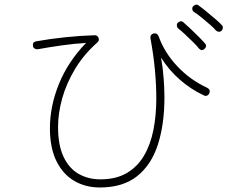

<svg xmlns="http://www.w3.org/2000/svg" viewBox="-20 -822 1040 850"><path d="M422 8Q359 8 309 -21Q259 -50 230 -108.5Q201 -167 201 -254Q201 -352 241 -450.5Q281 -549 361 -632Q309 -629 253 -621Q197 -613 147 -604Q140 -603 133.5 -607Q127 -611 126 -618Q123 -636 140 -639Q201 -650 267.5 -657Q334 -664 399 -666Q411 -666 416 -655Q421 -643 411 -634Q351 -581 312.5 -517Q274 -453 255.5 -387Q237 -321 237 -260Q237 -179 261.5 -127.5Q286 -76 328.5 -52Q371 -28 424 -28Q493 -28 540.5 -55.5Q588 -83 617 -132Q646 -181 659 -246Q672 -311 672 -386Q672 -444 666 -510.5Q660 -577 646 -653Q644 -669 660 -674Q675 -677 682 -662Q708 -589 765 -528.5Q822 -468 898 -433Q914 -424 906 -408Q903 -401 896 -398.5Q889 -396 882 -400Q826 -426 777 -468.5Q728 -511 693 -567Q701 -522 704.5 -475Q708 -428 708 -391Q708 -272 679 -182Q650 -92 587 -42Q524 8 422 8ZM885 -605Q872 -594 860 -608Q852 -619 834.5 -636Q817 -653 799 -670Q781 -687 769 -696Q764 -700 763 -707.5Q762 -715 766 -720Q771 -726 778 -727.5Q785 -729 791 -724Q803 -714 822 -696Q841 -678 859.5 -659.5Q878 -641 888 -629Q893 -624 892 -617Q891 -610 885 -605ZM961 -686Q956 -681 948.5 -681.5Q941 -682 936 -687Q927 -698 908.5 -714Q890 -730 871 -745.5Q852 -761 839 -769Q833 -773 831.5 -780Q830 -787 834 -793Q839 -799 846 -801Q853 -803 859 -798Q872 -789 892 -772.5Q912 -756 932 -739Q952 -722 962 -711Q967 -706 966.5 -698.5Q966 -691 961 -686Z"/></svg>

Font: Zen Maru Gothic Light
Style: Regular
Weight: 300
Designer: Yoshimichi Ohira
Foundry: Positype
Version: Version 1.001